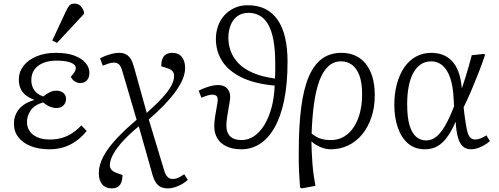

<svg xmlns="http://www.w3.org/2000/svg" viewBox="-20 -811 2760 1061"><path d="M254 14Q194 14 150 -3.5Q106 -21 81.5 -52.5Q57 -84 57 -127Q57 -159 70 -185Q83 -211 108 -229.5Q133 -248 168 -258V-260Q139 -271 120.5 -286.5Q102 -302 93 -323Q84 -344 84 -371Q84 -413 109.5 -446.5Q135 -480 181.5 -499.5Q228 -519 289 -519Q351 -519 391.5 -503.5Q432 -488 453 -463Q474 -438 474 -408Q474 -382 460 -367Q446 -352 423 -352Q413 -352 403 -356Q393 -360 385 -367.5Q377 -375 371 -386Q387 -405 393 -415Q399 -425 399 -434Q399 -454 371 -465Q343 -476 293 -476Q250 -476 218.5 -463Q187 -450 170 -426Q153 -402 153 -368Q153 -338 168.5 -314Q184 -290 219 -278Q237 -292 254.5 -301Q272 -310 291 -310Q315 -310 330 -297.5Q345 -285 345 -264Q345 -244 331 -229Q317 -214 291 -214Q275 -214 257 -221Q239 -228 218 -245Q170 -231 149.5 -201Q129 -171 129 -136Q129 -109 143.5 -87Q158 -65 186.5 -52.5Q215 -40 256 -40Q305 -40 346.5 -57.5Q388 -75 430 -118L459 -87Q431 -53 399 -30.5Q367 -8 331 3Q295 14 254 14ZM295 -574 269 -587 344 -748Q355 -771 364 -781Q373 -791 391 -791Q411 -791 423 -780Q435 -769 444 -747V-734Z M599 230Q563 230 544.5 207.5Q526 185 526 146Q526 101 551 54Q576 7 623 -43.5Q670 -94 735 -149L656 -418Q649 -444 638 -454.5Q627 -465 611 -465Q594 -465 578.5 -459.5Q563 -454 548 -448L533 -488Q544 -495 562 -502Q580 -509 600 -514Q620 -519 636 -519Q661 -519 676.5 -510.5Q692 -502 702.5 -485Q713 -468 720 -442L791 -187Q847 -237 880 -274Q913 -311 927.5 -339Q942 -367 942 -391Q942 -407 934 -417Q926 -427 902 -435L871 -445Q871 -468 877 -484.5Q883 -501 897 -510Q911 -519 932 -519Q966 -519 984.5 -496.5Q1003 -474 1003 -435Q1003 -406 989.5 -373.5Q976 -341 950 -305Q924 -269 887 -230.5Q850 -192 802 -151L887 130Q894 155 906 166.5Q918 178 932 178Q950 178 964.5 171.5Q979 165 998 152L1018 183Q1004 196 985.5 206.5Q967 217 947 223.5Q927 230 907 230Q883 230 867 221.5Q851 213 840.5 196.5Q830 180 823 156L747 -113Q697 -72 661 -33Q625 6 606 40.5Q587 75 587 102Q587 116 596 127Q605 138 628 146L657 156Q657 191 643 210.5Q629 230 599 230Z M1314 14Q1266 14 1232 -2Q1198 -18 1181 -46.5Q1164 -75 1164 -113Q1164 -138 1168.5 -166Q1173 -194 1177.5 -218.5Q1182 -243 1183 -256Q1184 -275 1175.5 -281.5Q1167 -288 1155 -288Q1144 -288 1129 -284Q1114 -280 1093 -271L1078 -310Q1103 -323 1132 -332Q1161 -341 1185 -341Q1218 -341 1235 -322.5Q1252 -304 1252 -276Q1252 -263 1248.5 -244Q1245 -225 1241.5 -203.5Q1238 -182 1234.5 -159.5Q1231 -137 1231 -116Q1231 -78 1252 -57.5Q1273 -37 1315 -37Q1351 -37 1382.5 -57.5Q1414 -78 1439 -117.5Q1464 -157 1479.5 -212.5Q1495 -268 1498 -338Q1387 -348 1314.5 -383.5Q1242 -419 1207.5 -473.5Q1173 -528 1173 -596Q1173 -633 1185 -667Q1197 -701 1220 -726.5Q1243 -752 1275.5 -767Q1308 -782 1349 -782Q1405 -782 1446 -761.5Q1487 -741 1514.5 -701Q1542 -661 1555.5 -603Q1569 -545 1569 -470Q1569 -347 1550 -256Q1531 -165 1496.5 -105Q1462 -45 1415.5 -15.5Q1369 14 1314 14ZM1499 -377Q1501 -399 1501 -418.5Q1501 -438 1501 -457Q1501 -535 1491 -589Q1481 -643 1461.5 -676.5Q1442 -710 1414.5 -725Q1387 -740 1353 -740Q1316 -740 1291 -721Q1266 -702 1254 -671Q1242 -640 1242 -601Q1242 -563 1255.5 -527Q1269 -491 1298.5 -460.5Q1328 -430 1377.5 -408.5Q1427 -387 1499 -377Z M1648 230 1638 225Q1636 199 1635 178Q1634 157 1632.5 135.5Q1631 114 1631 88.5Q1631 63 1631 27Q1631 -115 1644.5 -218Q1658 -321 1686.5 -387.5Q1715 -454 1759.5 -486.5Q1804 -519 1867 -519Q1908 -519 1941.5 -504.5Q1975 -490 1999.5 -460.5Q2024 -431 2037.5 -387Q2051 -343 2051 -285Q2051 -218 2032.5 -163Q2014 -108 1981.5 -68.5Q1949 -29 1904.5 -7.5Q1860 14 1808 14Q1780 14 1750.5 1.5Q1721 -11 1703 -28H1701Q1701 -5 1702.5 26Q1704 57 1706.5 91.5Q1709 126 1713.5 158Q1718 190 1723 216ZM1808 -37Q1850 -37 1882 -56.5Q1914 -76 1936.5 -111Q1959 -146 1970 -191.5Q1981 -237 1981 -289Q1981 -354 1966 -394Q1951 -434 1925 -453Q1899 -472 1865 -472Q1823 -472 1793 -443.5Q1763 -415 1744 -362Q1725 -309 1715 -235.5Q1705 -162 1702 -73Q1727 -53 1751 -45Q1775 -37 1808 -37Z M2328 14Q2272 14 2234.5 -18.5Q2197 -51 2178 -107Q2159 -163 2159 -232Q2159 -294 2173 -346Q2187 -398 2213 -437Q2239 -476 2277.5 -497.5Q2316 -519 2363 -519Q2397 -519 2425.5 -508.5Q2454 -498 2476.5 -475Q2499 -452 2513 -415Q2527 -378 2532 -324H2533Q2544 -357 2553.5 -388Q2563 -419 2571.5 -449Q2580 -479 2587 -506L2654 -513L2661 -509Q2644 -458 2623.5 -406Q2603 -354 2582.5 -306Q2562 -258 2542 -218L2546 -183Q2553 -128 2559.5 -96.5Q2566 -65 2577 -52.5Q2588 -40 2607 -40Q2620 -40 2635.5 -46Q2651 -52 2668 -63L2687 -31Q2672 -18 2654.5 -8Q2637 2 2619 8Q2601 14 2584 14Q2554 14 2536.5 -3Q2519 -20 2510 -53.5Q2501 -87 2498 -137H2497Q2477 -90 2453 -56Q2429 -22 2399 -4Q2369 14 2328 14ZM2335 -35Q2364 -35 2389.5 -54.5Q2415 -74 2439.5 -116Q2464 -158 2489 -223L2487 -261Q2484 -332 2468.5 -378.5Q2453 -425 2426 -448.5Q2399 -472 2363 -472Q2329 -472 2304 -454.5Q2279 -437 2262.5 -405.5Q2246 -374 2238 -330.5Q2230 -287 2230 -236Q2230 -163 2243 -119Q2256 -75 2280 -55Q2304 -35 2335 -35Z"/></svg>

Font: Literata Light
Style: Italic
Weight: 300
Italic angle: -2°
Designer: Latin by Veronika Burian and Jose Scaglione. Greek by Irene Vlachou. Cyrillic by Vera Evstafieva
Foundry: TypeTogether
Version: Version 3.103;gftools[0.9.29]